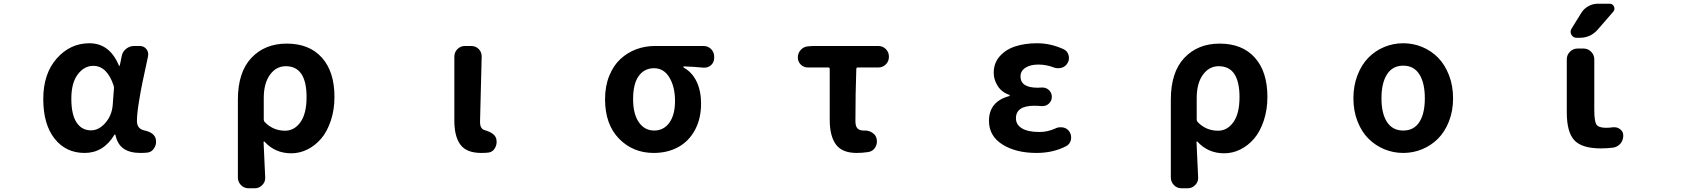

<svg xmlns="http://www.w3.org/2000/svg" viewBox="-20 -806 9040 1029"><path d="M433.6 13.7Q333 13.7 272.5 -63Q211.9 -139.6 211.9 -275.4Q211.9 -411.1 284.2 -492.7Q356.4 -574.2 459 -574.2Q567.4 -574.2 617.2 -455.1Q618.2 -453.1 620.1 -453.1Q622.1 -453.1 622.1 -455.1L631.8 -502.9Q635.7 -528.3 655.3 -543.9Q674.8 -559.6 699.2 -559.6H728.5Q751 -559.6 764.6 -543Q774.4 -530.3 774.4 -514.6Q774.4 -508.8 773.4 -503.9Q753.9 -412.1 744.6 -369.6Q735.4 -327.1 724.6 -260.7Q713.9 -194.3 713.9 -158.2Q713.9 -116.2 752 -107.4Q808.6 -95.7 815.4 -58.6Q816.4 -51.8 816.4 -45.9Q816.4 -28.3 806.6 -12.7Q794.9 7.8 771.5 11.7Q752.9 13.7 733.4 13.7Q675.8 13.7 642.6 -9.3Q609.4 -32.2 598.6 -83Q597.7 -85 595.7 -85Q593.8 -85 592.8 -83Q534.2 13.7 433.6 13.7ZM467.8 -107.4Q509.8 -107.4 544.4 -147Q579.1 -186.5 584 -242.2L590.8 -334Q590.8 -340.8 588.9 -347.7Q553.7 -453.1 479.5 -453.1Q431.6 -453.1 397 -407.7Q362.3 -362.3 362.3 -277.3Q362.3 -192.4 390.1 -149.9Q418 -107.4 467.8 -107.4Z M1312.5 203.1Q1288.1 203.1 1271.5 186Q1254.9 168.9 1254.9 145.5V-271.5Q1254.9 -418.9 1327.1 -495.6Q1399.4 -572.3 1516.6 -572.3Q1637.7 -572.3 1705.1 -497.1Q1772.5 -421.9 1772.5 -287.1Q1772.5 -217.8 1752.9 -159.2Q1733.4 -100.6 1701.2 -63Q1668.9 -25.4 1627.4 -4.9Q1585.9 15.6 1541 15.6Q1454.1 15.6 1397.5 -46.9Q1396.5 -47.9 1394.5 -47.4Q1392.6 -46.9 1392.6 -44.9Q1401.4 137.7 1401.4 147.5Q1401.4 169.9 1385.7 185.5Q1369.1 203.1 1344.7 203.1ZM1507.8 -105.5Q1557.6 -105.5 1590.3 -151.4Q1623 -197.3 1623 -285.2Q1623 -451.2 1511.7 -451.2Q1460 -451.2 1426.8 -405.3Q1393.6 -359.4 1393.6 -281.2V-165Q1393.6 -158.2 1398.4 -152.3Q1443.4 -105.5 1507.8 -105.5Z M2559.6 13.7Q2480.5 13.7 2447.8 -30.3Q2415 -74.2 2415 -159.2V-502Q2415 -526.4 2431.6 -543Q2448.2 -559.6 2472.7 -559.6H2504.9Q2529.3 -559.6 2545.9 -543Q2561.5 -526.4 2561.5 -503.9L2552.7 -152.3Q2552.7 -115.2 2578.1 -108.4Q2635.7 -91.8 2640.6 -57.6Q2641.6 -51.8 2641.6 -45.9Q2641.6 -28.3 2632.8 -12.7Q2621.1 8.8 2597.7 11.7Q2581.1 13.7 2559.6 13.7Z M3483.4 13.7Q3372.1 13.7 3297.4 -63Q3222.7 -139.6 3222.7 -274.4Q3222.7 -343.8 3245.1 -399.4Q3267.6 -455.1 3305.2 -489.7Q3342.8 -524.4 3390.1 -542Q3437.5 -559.6 3490.2 -559.6H3750Q3774.4 -559.6 3791 -543Q3807.6 -526.4 3807.6 -502V-496.1Q3807.6 -472.7 3791 -457Q3775.4 -443.4 3755.9 -443.4Q3752.9 -443.4 3750 -443.4Q3703.1 -448.2 3645.5 -450.2Q3642.6 -450.2 3642.6 -447.8Q3642.6 -445.3 3644.5 -443.4Q3689.5 -418.9 3713.4 -368.7Q3737.3 -318.4 3737.3 -251Q3737.3 -169.9 3704.6 -109.4Q3671.9 -48.8 3614.7 -17.6Q3557.6 13.7 3483.4 13.7ZM3485.4 -440.4Q3433.6 -440.4 3403.3 -398.9Q3373 -357.4 3373 -274.4Q3373 -195.3 3403.8 -150.9Q3434.6 -106.4 3485.8 -106.4Q3537.1 -106.4 3567.4 -148.4Q3597.7 -190.4 3597.7 -265.1Q3597.7 -339.8 3567.9 -390.1Q3538.1 -440.4 3485.4 -440.4Z M4571.3 13.7Q4493.2 13.7 4460 -31.7Q4426.8 -77.1 4426.8 -164.1V-436.5Q4426.8 -444.3 4418.9 -444.3H4310.5Q4287.1 -444.3 4271.5 -460Q4255.9 -475.6 4255.9 -498Q4255.9 -521.5 4271.5 -538.6Q4287.1 -555.7 4309.6 -557.6L4337.9 -559.6H4686.5Q4710.9 -559.6 4727.5 -543Q4744.1 -526.4 4744.1 -502Q4744.1 -477.5 4727.5 -460.9Q4710.9 -444.3 4686.5 -444.3H4577.1Q4569.3 -444.3 4569.3 -436.5Q4564.5 -308.6 4564.5 -157.2Q4564.5 -128.9 4575.7 -117.7Q4586.9 -106.4 4608.4 -106.4Q4611.3 -106.4 4614.3 -106.4Q4615.2 -106.4 4616.2 -106.4Q4638.7 -106.4 4656.2 -93.8Q4675.8 -81.1 4678.7 -58.6Q4679.7 -52.7 4679.7 -47.9Q4679.7 -30.3 4669.9 -14.6Q4657.2 4.9 4633.8 8.8Q4602.5 13.7 4571.3 13.7Z M5535.2 13.7Q5424.8 13.7 5352.5 -31.7Q5280.3 -77.1 5280.3 -158.2Q5280.3 -261.7 5388.7 -291Q5391.6 -292 5391.6 -294.4Q5391.6 -296.9 5388.7 -297.9Q5348.6 -311.5 5327.1 -345.2Q5305.7 -378.9 5305.7 -416Q5305.7 -468.8 5338.9 -505.4Q5372.1 -542 5423.3 -558.1Q5474.6 -574.2 5538.1 -574.2Q5611.3 -574.2 5680.7 -542Q5701.2 -532.2 5707 -509.8Q5709 -502 5709 -495.1Q5709 -480.5 5701.2 -467.8Q5690.4 -448.2 5668 -442.4Q5658.2 -440.4 5650.4 -440.4Q5636.7 -440.4 5625 -445.3Q5586.9 -460 5544.9 -460Q5502 -460 5475.6 -442.9Q5449.2 -425.8 5449.2 -396.5Q5449.2 -335.9 5541 -335.9Q5550.8 -335.9 5563.5 -336.9Q5565.4 -336.9 5567.4 -336.9Q5586.9 -336.9 5601.6 -323.2Q5617.2 -308.6 5617.2 -287.1Q5617.2 -265.6 5601.6 -251Q5586.9 -237.3 5567.4 -237.3Q5565.4 -237.3 5563.5 -237.3Q5540 -239.3 5523.4 -239.3Q5424.8 -239.3 5424.8 -171.9Q5424.8 -137.7 5457 -118.2Q5489.3 -98.6 5550.8 -98.6Q5593.8 -98.6 5635.7 -117.2Q5648.4 -124 5663.1 -124Q5670.9 -124 5677.7 -123Q5700.2 -118.2 5711.9 -99.6Q5720.7 -85 5720.7 -69.3Q5720.7 -63.5 5719.7 -57.6Q5714.8 -34.2 5695.3 -23.4Q5625 13.7 5535.2 13.7Z M6312.5 203.1Q6288.1 203.1 6271.5 186Q6254.9 168.9 6254.9 145.5V-271.5Q6254.9 -418.9 6327.1 -495.6Q6399.4 -572.3 6516.6 -572.3Q6637.7 -572.3 6705.1 -497.1Q6772.5 -421.9 6772.5 -287.1Q6772.5 -217.8 6752.9 -159.2Q6733.4 -100.6 6701.2 -63Q6668.9 -25.4 6627.4 -4.9Q6585.9 15.6 6541 15.6Q6454.1 15.6 6397.5 -46.9Q6396.5 -47.9 6394.5 -47.4Q6392.6 -46.9 6392.6 -44.9Q6401.4 137.7 6401.4 147.5Q6401.4 169.9 6385.7 185.5Q6369.1 203.1 6344.7 203.1ZM6507.8 -105.5Q6557.6 -105.5 6590.3 -151.4Q6623 -197.3 6623 -285.2Q6623 -451.2 6511.7 -451.2Q6460 -451.2 6426.8 -405.3Q6393.6 -359.4 6393.6 -281.2V-165Q6393.6 -158.2 6398.4 -152.3Q6443.4 -105.5 6507.8 -105.5Z M7233.4 -279.3Q7233.4 -346.7 7255.4 -403.3Q7277.3 -460 7314 -497.1Q7350.6 -534.2 7398.9 -554.2Q7447.3 -574.2 7500.5 -574.2Q7553.7 -574.2 7602.1 -554.2Q7650.4 -534.2 7687 -497.1Q7723.6 -460 7745.6 -403.3Q7767.6 -346.7 7767.6 -279.3Q7767.6 -211.9 7745.6 -155.8Q7723.6 -99.6 7687 -63Q7650.4 -26.4 7602.1 -6.3Q7553.7 13.7 7500.5 13.7Q7447.3 13.7 7398.9 -6.3Q7350.6 -26.4 7314 -63Q7277.3 -99.6 7255.4 -155.8Q7233.4 -211.9 7233.4 -279.3ZM7616.2 -279.3Q7616.2 -361.3 7586.9 -407.7Q7557.6 -454.1 7500.5 -454.1Q7443.4 -454.1 7413.6 -407.7Q7383.8 -361.3 7383.8 -279.3Q7383.8 -197.3 7413.6 -151.9Q7443.4 -106.4 7500.5 -106.4Q7557.6 -106.4 7586.9 -151.9Q7616.2 -197.3 7616.2 -279.3Z M8455.1 -737.3Q8468.8 -759.8 8492.7 -772.9Q8516.6 -786.1 8543 -786.1H8606.4Q8623 -786.1 8629.9 -771Q8636.7 -755.9 8626 -743.2L8542 -646.5Q8503.9 -603.5 8446.3 -603.5H8429.7Q8411.1 -603.5 8401.4 -620.1Q8397.5 -627.9 8397.5 -635.7Q8397.5 -644.5 8402.3 -652.3ZM8524.4 -217.8Q8524.4 -155.3 8536.1 -138.2Q8547.9 -121.1 8587.9 -121.1Q8606.4 -121.1 8625 -124Q8628.9 -124 8632.8 -124Q8649.4 -124 8663.1 -113.3Q8679.7 -100.6 8679.7 -80.1Q8679.7 -63.5 8672.9 -49.3Q8666 -35.2 8652.8 -25.9Q8639.6 -16.6 8624 -14.6Q8591.8 -10.7 8559.6 -10.7Q8459 -10.7 8418 -53.7Q8377 -96.7 8377 -204.1V-488.3Q8377 -511.7 8394 -528.8Q8411.1 -545.9 8434.6 -545.9H8466.8Q8490.2 -545.9 8507.3 -528.8Q8524.4 -511.7 8524.4 -488.3Z"/></svg>

Font: Gen Jyuu Gothic Monospace Bold
Style: Bold
Weight: 700
Designer: [Source Han Sans]
Ryoko NISHIZUKA  (kana & ideographs); Paul D. Hunt (Latin, Greek & Cyrillic); Wenlong ZHANG  (bopomofo
Version: Version 1.002.20150607